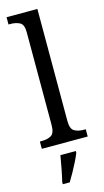

<svg xmlns="http://www.w3.org/2000/svg" viewBox="-147 -805 582 1071"><g transform="rotate(-15 144.5 -269.5)"><path d="M12 0V-42H24Q56 -42 77.5 -54.5Q99 -67 99 -114V-650Q99 -695 76.5 -706.5Q54 -718 24 -718H12V-760H190V-114Q190 -67 211.5 -54.5Q233 -42 265 -42H277V0ZM74 208Q82 175 89.5 136Q97 97 103 61H192V71Q184 92 170.5 119Q157 146 142 173Q127 200 114 221H74Z"/></g></svg>

Font: Noto Serif Lao SemCond
Style: Regular
Weight: 400
Width: 4
Designer: Monotype Design Team
Foundry: Monotype Imaging Inc.
Version: Version 2.004; ttfautohint (v1.8.4.7-5d5b)